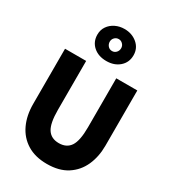

<svg xmlns="http://www.w3.org/2000/svg" viewBox="-228 -1062 1051 1185"><g transform="rotate(30 297.5 -469.0)"><path d="M301.5 12Q218 12 160.5 -23.5Q103 -59 73.5 -121.8Q44 -184.5 44 -266.5V-660H194.5V-310.5Q194.5 -215.5 220.5 -175.8Q246.5 -136 301.5 -136Q356.5 -136 382.8 -175.8Q409 -215.5 409 -310.5V-660H559V-266.5Q559 -188 530.8 -125Q502.5 -62 445.5 -25Q388.5 12 301.5 12ZM302 -721.5Q244.5 -721.5 208.8 -753.2Q173 -785 173 -836Q173 -870 190.8 -895.5Q208.5 -921 237.8 -935.2Q267 -949.5 302 -949.5Q355.5 -949.5 393 -917.8Q430.5 -886 430.5 -836Q430.5 -785 394.2 -753.2Q358 -721.5 302 -721.5ZM302 -792.5Q319 -792.5 330.8 -805.2Q342.5 -818 342.5 -836Q342.5 -853 330.5 -865.2Q318.5 -877.5 302 -877.5Q284.5 -877.5 272.8 -865.2Q261 -853 261 -836Q261 -819 272.2 -805.8Q283.5 -792.5 302 -792.5Z"/></g></svg>

Font: Lucymar Sans
Style: Bold
Weight: 700
Foundry: The League of Moveable Type (original font) / Main changes by Cristiano Sobral with portions from Mirco Monsees
Version: Version 2.001;August 30, 2020;FontCreator 13.0.0.2681 64-bit